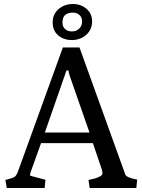

<svg xmlns="http://www.w3.org/2000/svg" viewBox="-20 -939 710 959"><path d="M14 0 7 -40Q45 -50 53.5 -56Q62 -62 70 -83L294 -702H377L606 -67Q611 -52 665 -42L661 0H428L422 -40Q492 -54 492 -73Q492 -81 488 -94L444 -224H185L134 -82Q130 -70 130 -67Q130 -61 136 -60L207 -41L203 0ZM204 -277H427L329 -558Q322 -579 322 -587H312ZM339 -739Q298 -739 270.5 -762.5Q243 -786 243 -827Q243 -868 272.5 -893.5Q302 -919 344 -919Q384 -919 412 -895Q440 -871 440 -832Q440 -791 410.5 -765Q381 -739 339 -739ZM339 -782Q361 -782 375.5 -796Q390 -810 390 -832Q390 -852 377 -864Q364 -876 344 -876Q292 -876 292 -827Q292 -806 305 -794Q318 -782 339 -782Z"/></svg>

Font: Poly
Style: Regular
Weight: 400
Designer: Jos Nicols Silva Schwarzenberg
Foundry: Jose Nicolas Silva Schwarzenberg
Version: Version 1.001